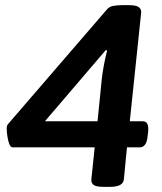

<svg xmlns="http://www.w3.org/2000/svg" viewBox="-20 -722 629 744"><path d="M380 2Q354 2 343.5 -5Q333 -12 334 -27L347 -151H29Q21 -151 16 -164Q11 -177 8.5 -194.5Q6 -212 6 -224Q6 -236 11 -241L394 -685Q403 -696 418 -699Q433 -702 453 -702H480Q507 -702 517.5 -694.5Q528 -687 527 -673L483 -252H533Q546 -252 551 -242Q556 -232 554 -210L552 -194Q548 -151 521 -151H472L460 -27Q457 2 407 2ZM395 -526 390 -528 154 -252H358L374 -412Q377 -441 383 -472Q389 -503 395 -526Z"/></svg>

Font: Asap Semi Expanded Semi Expanded SemiBold
Style: Italic
Weight: 600
Width: 6
Italic angle: -6°
Designer: Pablo Cosgaya
Foundry: Omnibus-Type
Version: Version 3.001; ttfautohint (v1.8.4.7-5d5b)